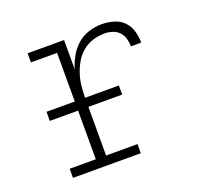

<svg xmlns="http://www.w3.org/2000/svg" viewBox="-98 -640 796 753"><g transform="rotate(-20 300.0 -264.0)"><path d="M85 0V-38H194V-482H85V-520H237V-398Q245 -425 259 -449.5Q273 -474 294 -492.5Q315 -511 342 -519.5Q369 -528 397 -528Q421 -528 445.5 -521Q470 -514 487 -497Q504 -480 511 -455.5Q518 -431 518 -407H475Q475 -423 470.5 -439.5Q466 -456 454.5 -468Q443 -480 427 -485Q411 -490 394 -490Q369 -490 345 -482.5Q321 -475 301.5 -458.5Q282 -442 269.5 -420Q257 -398 249.5 -374.5Q242 -351 239.5 -326Q237 -301 237 -276V-38H368V0ZM76 -241V-279H378V-241Z"/></g></svg>

Font: Iosevka Etoile Extralight
Style: Regular
Weight: 200
Designer: Belleve Invis
Foundry: Belleve Invis
Version: Version 22.1.2; ttfautohint (v1.8.4)